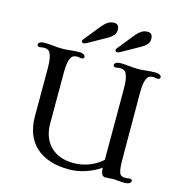

<svg xmlns="http://www.w3.org/2000/svg" viewBox="-138 -1116 1192 1253"><g transform="rotate(15 457.5 -489.5)"><path d="M136.7 -266.1C136.7 -92.3 243.7 11.2 440.9 11.2C509.8 11.2 588.9 -13.2 650.9 -57.1C652.8 -11.7 665.5 0 683.1 0C693.4 0 703.1 -0.5 711.9 -1.5C720.2 -2 728 -2.9 736.3 -2.9C744.1 -2.9 758.3 -2.4 772.9 -0.5C787.1 1 800.8 1.5 811 1.5C846.7 1.5 856.4 -10.7 856.4 -22C856.4 -28.8 850.1 -34.2 840.8 -34.2C835.9 -34.2 832 -33.7 827.6 -32.7C822.8 -31.7 817.9 -30.8 813.5 -30.8C795.9 -30.8 778.8 -32.7 771 -51.8C762.2 -73.7 760.7 -105 760.7 -168.5L759.3 -589.4C759.3 -644.5 764.6 -673.3 777.8 -696.3C784.7 -708.5 799.8 -713.9 815.9 -713.9C823.7 -713.9 828.6 -713.4 832.5 -712.4C836.9 -711.4 840.8 -710.4 847.2 -710.4C857.4 -710.4 863.3 -715.8 863.3 -723.6C863.3 -733.9 853.5 -746.1 820.3 -746.1C801.3 -746.1 778.3 -744.1 766.6 -742.7C751.5 -740.2 721.7 -738.8 705.1 -738.8C688.5 -738.8 658.7 -740.2 643.6 -742.7C631.8 -744.1 608.9 -746.1 589.8 -746.1C556.6 -746.1 546.9 -733.9 546.9 -723.6C546.9 -715.8 552.7 -710.4 563 -710.4C569.3 -710.4 573.2 -711.4 577.6 -712.4C581.5 -713.4 586.4 -713.9 594.2 -713.9C610.4 -713.9 625.5 -708.5 632.3 -696.3C645.5 -673.3 650.9 -644.5 650.9 -589.4V-109.4C598.6 -64.5 534.7 -36.6 456.1 -36.6C330.6 -36.6 245.1 -113.3 245.1 -246.6V-589.4C245.1 -644.5 250.5 -673.3 263.7 -696.3C270.5 -708.5 285.6 -713.9 301.8 -713.9C309.6 -713.9 314.5 -713.4 318.4 -712.4C322.8 -711.4 326.7 -710.4 333 -710.4C343.3 -710.4 349.1 -715.8 349.1 -723.6C349.1 -733.9 339.4 -746.1 306.2 -746.1C287.1 -746.1 264.2 -744.1 252.4 -742.7C237.3 -740.2 207.5 -738.8 190.9 -738.8C174.3 -738.8 144.5 -740.2 129.4 -742.7C117.7 -744.1 94.7 -746.1 75.7 -746.1C42.5 -746.1 32.7 -733.9 32.7 -723.6C32.7 -715.8 38.6 -710.4 48.8 -710.4C55.2 -710.4 59.1 -711.4 63.5 -712.4C67.4 -713.4 72.3 -713.9 80.1 -713.9C96.2 -713.9 111.3 -708.5 118.2 -696.3C131.3 -673.3 136.7 -644.5 136.7 -589.4ZM545.9 -808.6C550.8 -808.6 555.7 -810.1 566.9 -815.9L673.3 -875.5C730.5 -904.8 739.7 -927.2 739.7 -950.2C739.7 -973.6 730.5 -989.7 707.5 -989.7C681.2 -989.7 659.7 -984.4 619.1 -934.1L541 -836.9C535.2 -830.1 532.7 -825.7 532.7 -820.8C532.7 -815.4 536.6 -808.6 545.9 -808.6ZM319.3 -808.6C324.2 -808.6 329.1 -810.1 340.3 -815.9L446.8 -875.5C503.9 -904.8 513.2 -927.2 513.2 -950.2C513.2 -973.6 503.9 -989.7 481 -989.7C454.6 -989.7 433.1 -984.4 392.6 -934.1L314.5 -836.9C308.6 -830.1 306.2 -825.7 306.2 -820.8C306.2 -815.4 310.1 -808.6 319.3 -808.6Z"/></g></svg>

Font: Stoke
Style: Light
Weight: 300
Designer: Nicole Fally
Foundry: Nicole Fally
Version: Version 1.001